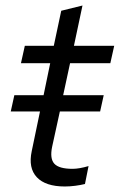

<svg xmlns="http://www.w3.org/2000/svg" viewBox="-20 -667 434 696"><path d="M215 9Q145 9 113.5 -24.5Q82 -58 95 -119L125 -263H19L32 -322H138L162 -438H56L70 -501H175L202 -628L279 -647L248 -501H394L380 -438H234L209 -322H356L343 -263H197L169 -135Q160 -92 177 -73.5Q194 -55 243 -55Q267 -55 301 -65L288 0Q272 4 252.5 6.5Q233 9 215 9Z"/></svg>

Font: Red Hat Display
Style: Italic
Weight: 400
Italic angle: -12°
Designer: Pentagram, MCKL
Foundry: Pentagram, MCKL
Version: Version 1.023; ttfautohint (v1.8.3)